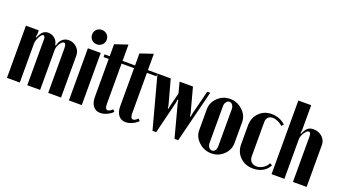

<svg xmlns="http://www.w3.org/2000/svg" viewBox="-59 -1201 3028 1713"><g transform="rotate(20 1455.0 -344.5)"><path d="M347.2 -420.9Q354.5 -458.5 379.2 -481.7Q403.8 -504.9 439.9 -504.9Q484.9 -504.9 516.8 -473.6Q548.8 -442.4 548.8 -398.9V0H426.8V-418.9Q426.8 -470.2 407.2 -470.2Q388.7 -470.2 369.4 -440.7Q350.1 -411.1 350.1 -379.9V0H228V-438Q228 -452.1 223.1 -460.7Q218.3 -469.2 210.9 -469.2Q194.3 -469.2 175.8 -433.6Q157.2 -397.9 157.2 -365.2V0H35.2V-495.1H157.2V-458L151.9 -429.2L159.2 -428.2Q173.8 -466.3 193.8 -485.6Q213.9 -504.9 245.1 -504.9Q281.2 -504.9 308.1 -481.4Q335 -458 339.8 -420.9Z M685.5 -691.9Q715.8 -691.9 735.6 -672.6Q755.4 -653.3 755.4 -624Q755.4 -594.7 735.4 -575Q715.3 -555.2 685.5 -555.2Q655.8 -555.2 636.2 -575Q616.7 -594.7 616.7 -624Q616.7 -653.3 636.2 -672.6Q655.8 -691.9 685.5 -691.9ZM623.5 -495.1H745.6V0H623.5Z M922.9 9.8Q879.9 9.8 855.2 -21.7Q830.6 -53.2 830.6 -107.9V-469.2H781.7V-495.1H830.6V-608.9L952.6 -649.9V-495.1H1043V-469.2H952.6V-85Q952.6 -35.2 979 -35.2Q997.1 -35.2 1022.9 -61L1039.6 -42Q1017.1 -19 984.6 -4.6Q952.1 9.8 922.9 9.8Z M1163.6 9.8Q1120.6 9.8 1095.9 -21.7Q1071.3 -53.2 1071.3 -107.9V-469.2H1022.5V-495.1H1071.3V-608.9L1193.4 -649.9V-495.1H1283.7V-469.2H1193.4V-85Q1193.4 -35.2 1219.7 -35.2Q1237.8 -35.2 1263.7 -61L1280.3 -42Q1257.8 -19 1225.3 -4.6Q1192.9 9.8 1163.6 9.8Z M1417 0 1284.2 -495.1H1410.2L1473.1 -264.2L1477.1 -234.9H1483.9L1488.8 -264.2L1521 -392.1L1494.1 -495.1H1621.1L1683.1 -264.2L1687 -234.9H1693.8L1698.7 -264.2L1756.8 -495.1H1785.2L1661.1 0H1626L1543.9 -309.1L1539.1 -337.9H1531.7L1527.8 -309.1L1452.1 0Z M1971.7 -504.9Q2040 -504.9 2091.1 -457.3Q2142.1 -409.7 2142.1 -346.2V-147.9Q2142.1 -83.5 2093.8 -36.9Q2045.4 9.8 1978 9.8Q1909.2 9.8 1857.9 -37.4Q1806.6 -84.5 1806.6 -147.9V-346.2Q1806.6 -410.6 1855.5 -457.8Q1904.3 -504.9 1971.7 -504.9ZM1932.6 -422.9V-70.8Q1932.6 -47.9 1945.3 -32Q1958 -16.1 1976.1 -16.1Q1993.2 -16.1 2004.4 -31.5Q2015.6 -46.9 2015.6 -70.8V-422.9Q2015.6 -446.8 2003.9 -462.9Q1992.2 -479 1975.1 -479Q1958 -479 1945.3 -462.4Q1932.6 -445.8 1932.6 -422.9Z M2201.2 -336.9Q2201.2 -409.7 2248.3 -457.3Q2295.4 -504.9 2367.2 -504.9Q2405.3 -504.9 2440.4 -491Q2475.6 -477.1 2499.5 -452.1L2480.5 -434.1Q2463.4 -452.6 2437 -464.4Q2410.6 -476.1 2387.2 -476.1Q2358.9 -476.1 2343 -459.7Q2327.1 -443.4 2327.1 -414.1V-89.8Q2327.1 -57.6 2345.9 -38.3Q2364.7 -19 2396.5 -19Q2428.7 -19 2458.7 -38.3Q2488.8 -57.6 2501.5 -86.9L2524.4 -76.2Q2506.3 -36.1 2466.3 -13.2Q2426.3 9.8 2374.5 9.8Q2298.8 9.8 2250 -37.4Q2201.2 -84.5 2201.2 -158.2Z M2671.4 -429.2Q2689.5 -471.2 2709.7 -488Q2730 -504.9 2763.2 -504.9Q2812.5 -504.9 2846.4 -474.1Q2880.4 -443.4 2880.4 -398.9V0H2750.5V-428.2Q2750.5 -471.2 2731.4 -471.2Q2711.9 -471.2 2690.7 -438Q2669.4 -404.8 2669.4 -374V0H2547.4V-699.2H2669.4V-460L2665 -431.2Z"/></g></svg>

Font: Moniqa Black Heading
Style: Regular
Weight: 900
Designer: Rajesh Rajput
Foundry: Rajesh Rajput
Version: Version 1.000